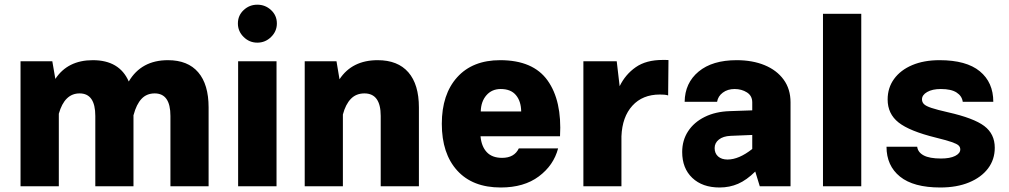

<svg xmlns="http://www.w3.org/2000/svg" viewBox="-20 -810 4388 835"><path d="M69.3 -543.5H207.5L220.7 -466.8Q274.4 -548.3 383.8 -548.3Q499.5 -548.3 540 -455.6Q594.7 -548.3 710.4 -548.3Q796.9 -548.3 842 -495.6Q887.2 -442.9 887.2 -342.8V0H721.2V-305.7Q721.2 -403.8 652.8 -403.8Q617.7 -403.8 595.5 -380.1Q573.2 -356.4 561 -310.1H560.5V0H394.5V-305.7Q394.5 -403.8 326.2 -403.8Q260.7 -403.8 235.8 -315.4V0H69.3Z M1014.6 -708Q1014.6 -742.7 1039.6 -766.1Q1064.5 -789.6 1099.1 -789.6Q1133.8 -789.6 1158.9 -766.1Q1184.1 -742.7 1184.1 -708Q1184.1 -673.8 1158.9 -649.2Q1133.8 -624.5 1099.1 -624.5Q1064.5 -624.5 1039.6 -649.2Q1014.6 -673.8 1014.6 -708ZM1015.6 -543.5H1182.6V0H1015.6Z M1471.2 0H1305.2V-543.5H1443.4L1456.5 -465.3Q1511.2 -548.3 1622.6 -548.3Q1710 -548.3 1755.9 -495.6Q1801.8 -442.9 1801.8 -342.8V0H1635.7V-305.7Q1635.7 -403.8 1564.9 -403.8Q1528.8 -403.8 1505.9 -380.1Q1482.9 -356.4 1471.2 -312Z M2069.8 -217.3Q2073.7 -173.3 2096.9 -148.4Q2120.1 -123.5 2163.6 -123.5Q2216.8 -123.5 2236.3 -164.6H2407.2Q2387.7 -90.8 2323.2 -42.7Q2258.8 5.4 2157.7 5.4Q2035.2 5.4 1968.3 -68.4Q1901.4 -142.1 1901.4 -271.5Q1901.4 -399.9 1968.3 -474.1Q2035.2 -548.3 2155.3 -548.3Q2298.3 -548.3 2361.3 -460.2Q2424.3 -372.1 2415.5 -217.3ZM2070.8 -325.2H2246.6Q2246.1 -369.6 2223.9 -396.2Q2201.7 -422.9 2157.7 -422.9Q2119.1 -422.9 2095.5 -395.8Q2071.8 -368.7 2070.8 -325.2Z M2517.1 -543.5H2662.1L2674.8 -435.1Q2699.7 -486.3 2744.9 -517.8Q2790 -549.3 2861.8 -549.3Q2868.2 -549.3 2874.5 -549.3Q2880.9 -549.3 2887.2 -548.8L2885.7 -395Q2877.9 -397.5 2868.7 -398.2Q2859.4 -398.9 2849.6 -398.9Q2774.4 -398.9 2730.2 -350.3Q2686 -301.8 2682.6 -217.3V0H2517.1Z M3418 -364.7V0H3284.2L3264.6 -64Q3227.1 -26.9 3189.9 -10.7Q3152.8 5.4 3109.4 5.4Q3034.7 5.4 2990.7 -36.4Q2946.8 -78.1 2946.8 -148.9Q2946.8 -199.7 2972.4 -239Q2998 -278.3 3044.7 -301.5Q3091.3 -324.7 3153.8 -326.7L3251.5 -330.1V-364.7Q3251.5 -393.6 3228.3 -408.2Q3205.1 -422.9 3174.8 -422.9Q3144.5 -422.9 3123.5 -407.2Q3102.5 -391.6 3098.6 -367.2H2957.5Q2958.5 -449.2 3018.3 -498.8Q3078.1 -548.3 3183.6 -548.3Q3252.4 -548.3 3305.2 -526.6Q3357.9 -504.9 3387.9 -463.9Q3418 -422.9 3418 -364.7ZM3087.9 -166Q3087.9 -143.1 3103 -129.6Q3118.2 -116.2 3144 -116.2Q3193.4 -116.2 3251.5 -162.1V-223.1L3157.2 -219.2Q3125 -217.8 3106.4 -203.1Q3087.9 -188.5 3087.9 -166Z M3725.6 0H3559.1V-750H3725.6Z M4065.9 -548.3Q4182.6 -548.3 4241.2 -500Q4299.8 -451.7 4299.8 -367.2H4167Q4163.6 -392.6 4140.1 -407.7Q4116.7 -422.9 4071.8 -422.9Q4034.7 -422.9 4012.2 -409.9Q3989.7 -397 3989.7 -377.9Q3989.7 -365.7 3998.3 -357.2Q4006.8 -348.6 4031 -340.6Q4055.2 -332.5 4102.5 -321.8Q4214.8 -296.4 4260.5 -262Q4306.2 -227.5 4306.2 -167.5Q4306.2 -116.2 4276.9 -77.4Q4247.6 -38.6 4194.3 -16.6Q4141.1 5.4 4069.3 5.4Q3952.6 5.4 3894 -42Q3835.4 -89.4 3835.4 -171.9H3968.8Q3971.7 -147.9 3996.8 -134.3Q4022 -120.6 4072.3 -120.6Q4111.3 -120.6 4133.8 -131.8Q4156.2 -143.1 4156.2 -160.2Q4156.2 -170.4 4148.7 -177.5Q4141.1 -184.6 4118.4 -192.4Q4095.7 -200.2 4050.3 -211.4Q3935.5 -239.7 3887.9 -277.3Q3840.3 -314.9 3840.3 -377.4Q3840.3 -428.2 3868.4 -466.8Q3896.5 -505.4 3947.3 -526.9Q3998 -548.3 4065.9 -548.3Z"/></svg>

Font: Estedad-FD ExtraBold
Style: Regular
Weight: 800
Designer: Amin Abedi
Version: Version 7.3